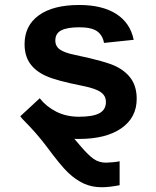

<svg xmlns="http://www.w3.org/2000/svg" viewBox="-20 -559 640 786"><path d="M63 -83 142.6 -156.7Q169.4 -122.6 210.4 -101.8Q251.5 -81.1 303.2 -81.1Q360.4 -81.1 387 -95.5Q413.6 -109.9 413.6 -141.6Q413.6 -167 392.3 -181.9Q371.1 -196.8 320.3 -207Q209 -229 166.5 -248.8Q124 -268.6 102.3 -300Q80.6 -331.5 80.6 -378.4Q80.6 -454.1 138.9 -496.3Q197.3 -538.6 304.2 -538.6Q398.4 -538.6 455.8 -502Q513.2 -465.3 527.3 -396L405.8 -383.3Q399.9 -415.5 377 -431.4Q354 -447.3 304.2 -447.3Q255.4 -447.3 231 -434.8Q206.5 -422.4 206.5 -393.1Q206.5 -369.6 225.3 -356.2Q244.1 -342.8 288.1 -334Q414.1 -307.6 455.3 -287.1Q496.6 -266.6 518.1 -234.4Q539.6 -202.1 539.6 -154.3Q539.6 -77.6 476.8 -33.9Q414.1 9.8 303.2 9.8H293.9L284.2 9.3L311.5 41Q342.3 77.1 364 92Q385.7 106.9 414.1 106.9Q423.3 106.9 442.1 105.2Q460.9 103.5 469.7 101.1V199.2Q427.2 207.5 396 207.5Q356 207.5 323 192.4Q290 177.2 259.3 148.2Q228.5 119.1 168 37.1Q129.4 -13.7 80.6 -63Q70.3 -72.8 63 -83Z"/></svg>

Font: Liberation Mono
Style: Bold
Weight: 700
Monospace: yes
Designer: Steve Matteson
Foundry: Ascender Corporation
Version: Version 2.1.5